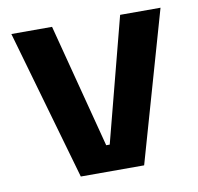

<svg xmlns="http://www.w3.org/2000/svg" viewBox="-62 -554 638 618"><g transform="rotate(-10 257.0 -245.0)"><path d="M263.5 -85 369 -490.5H501L361 0H154L13.5 -490.5H146.5L252 -85Z"/></g></svg>

Font: Anek Bangla SemiBold
Style: Regular
Weight: 600
Designer: Sulekha Rajkumar (Bangla), Yesha Goshar (Latin)
Foundry: Ek Type
Version: Version 1.003